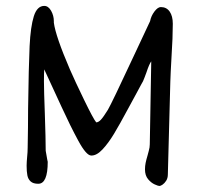

<svg xmlns="http://www.w3.org/2000/svg" viewBox="-20 -614 663 644"><path d="M487.3 -408.2Q480.5 -399.4 471.2 -371.1Q469.7 -367.7 464.8 -354Q460 -340.3 454.1 -331.5L436.5 -298.8L409.7 -249.5Q380.9 -195.8 362.3 -165Q343.8 -134.3 324 -113Q304.2 -91.8 286.1 -92.3Q269.5 -92.3 242.7 -141.8Q215.8 -191.4 186.5 -255.4L128.4 -381.3Q127.4 -370.1 127.4 -341.3Q127.4 -311 130.4 -231.9Q133.3 -147 133.3 -108.4Q137.2 -83.5 138.7 -77.6Q140.1 -71.8 140.1 -71.3Q140.1 2.4 108.4 2.4Q91.3 2.4 82.8 -5.4Q74.2 -13.2 71.8 -25.9Q69.3 -38.6 69.3 -58.1Q69.3 -69.3 71.3 -90.8Q71.8 -96.2 72.3 -103.3Q72.8 -110.4 72.8 -118.7Q74.2 -189 74.2 -247.6Q76.2 -393.1 79.3 -459Q82.5 -524.9 93.5 -559.6Q104.5 -594.2 128.4 -594.2Q142.1 -594.2 151.4 -577.9Q160.6 -561.5 160.6 -543V-538.1Q166.5 -492.7 214.4 -381.3Q231.4 -342.3 262.2 -278.8Q293 -215.3 302.7 -203.6Q310.1 -203.6 318.4 -212.4Q326.7 -221.2 341.8 -245.6Q354.5 -267.1 428.7 -426.3Q473.6 -522.9 483.4 -543Q486.8 -560.5 498 -575.4Q509.3 -590.3 519.5 -590.3Q538.6 -590.3 549.1 -575.2Q559.6 -560.1 559.6 -534.2Q559.6 -489.3 555.2 -421.4Q552.2 -369.6 551.3 -339.8L543 -29.3Q543 -16.6 537.4 -7.8Q531.7 1 525.1 5.4Q518.6 9.8 514.6 9.8Q510.7 9.8 499 4.6Q487.3 -0.5 476.8 -12.9Q466.3 -25.4 466.3 -45.9Q466.3 -57.1 468.5 -67.9Q470.7 -78.6 475.1 -93.3Q475.6 -96.2 479 -107.9Q482.4 -119.6 482.4 -129.9Z"/></svg>

Font: Dekko
Style: Regular
Weight: 400
Designer: Multiple
Foundry: Sorkin Type
Version: Version 2.001